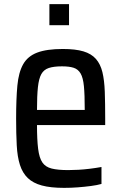

<svg xmlns="http://www.w3.org/2000/svg" viewBox="-20 -827 587 929"><path d="M290 82Q225 82 182.5 70.5Q140 59 114.5 34.5Q89 10 76.5 -29Q64 -68 61 -124Q58 -180 58 -253Q58 -348 64 -412.5Q70 -477 92 -516Q114 -555 160 -572.5Q206 -590 284 -590Q345 -590 383.5 -578.5Q422 -567 444 -542Q466 -517 475.5 -478Q485 -439 487 -383Q489 -327 489 -254V-222H159Q159 -151 164.5 -107Q170 -63 185 -41Q200 -19 230 -11.5Q260 -4 310 -4Q334 -4 360 -5.5Q386 -7 414.5 -10.5Q443 -14 471 -19V63Q450 69 419.5 73Q389 77 356 79.5Q323 82 290 82ZM390 -267V-298Q390 -369 386 -410Q382 -451 370 -471.5Q358 -492 336.5 -499Q315 -506 280 -506Q240 -506 216 -498Q192 -490 180 -468.5Q168 -447 163.5 -405.5Q159 -364 159 -295H417ZM219 -705V-807H314V-705Z"/></svg>

Font: Farlight84_Sys_V01
Style: Regular
Weight: 400
Designer: Ryoko NISHIZUKA  (kana, bopomofo & ideographs); Paul D. Hunt (Latin, Greek & Cyrillic); Sandoll Communications , Soo-you
Foundry: Adobe
Version: Version 2.004;October 29, 2024;FontCreator 14.0.0.2814 64-bi